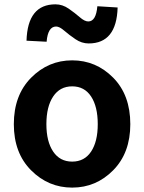

<svg xmlns="http://www.w3.org/2000/svg" viewBox="-20 -853 666 887"><path d="M43.9 -279.3Q43.9 -413.1 123.5 -493.7Q203.1 -574.2 313.5 -574.2Q423.8 -574.2 502.9 -494.1Q582 -414.1 582 -279.3Q582 -146.5 502.9 -66.4Q423.8 13.7 313.5 13.7Q203.1 13.7 123.5 -66.4Q43.9 -146.5 43.9 -279.3ZM431.6 -279.3Q431.6 -360.4 400.9 -407.2Q370.1 -454.1 313.5 -454.1Q256.8 -454.1 225.6 -407.2Q194.3 -360.4 194.3 -279.3Q194.3 -199.2 225.6 -152.8Q256.8 -106.4 313.5 -106.4Q370.1 -106.4 400.9 -152.8Q431.6 -199.2 431.6 -279.3ZM389.6 -652.3Q357.4 -652.3 328.6 -671.9Q299.8 -691.4 277.3 -710.9Q254.9 -730.5 239.3 -730.5Q201.2 -730.5 195.3 -660.2L102.5 -665Q107.4 -833 236.3 -833Q268.6 -833 297.4 -813Q326.2 -793 348.6 -773.4Q371.1 -753.9 387.7 -753.9Q423.8 -753.9 429.7 -824.2L523.4 -818.4Q518.6 -652.3 389.6 -652.3Z"/></svg>

Font: Gen Shin Gothic Bold
Style: Bold
Weight: 700
Designer: [Source Han Sans]
Ryoko NISHIZUKA  (kana & ideographs); Paul D. Hunt (Latin, Greek & Cyrillic); Wenlong ZHANG  (bopomofo
Version: Version 1.002.20150607